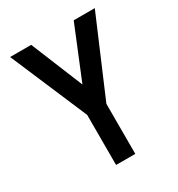

<svg xmlns="http://www.w3.org/2000/svg" viewBox="-175 -645 901 970"><g transform="rotate(-30 275.0 -160.0)"><path d="M219 210V-82L28 -530H151L275 -227L399 -530H522L331 -82V210Z"/></g></svg>

Font: Lode
Style: Bold
Weight: 700
Monospace: yes
Designer: Belleve Invis
Foundry: Belleve Invis
Version: Version 29.2.0; ttfautohint (v1.8.3)